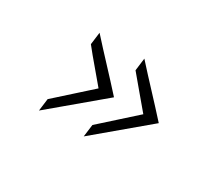

<svg xmlns="http://www.w3.org/2000/svg" viewBox="-68 -556 737 635"><g transform="rotate(30 300.5 -238.5)"><path d="M294 -124Q327 -153 358 -181.5Q389 -210 422 -239Q398 -268 374 -296Q350 -324 327 -352L333 -400Q370 -359 407 -319.5Q444 -280 481 -239L288 -77ZM123 -124Q156 -153 187 -181.5Q218 -210 251 -239Q227 -268 203 -296Q179 -324 156 -353L162 -400Q199 -359 236 -319.5Q273 -280 310 -239L117 -77Z"/></g></svg>

Font: Josefin Slab
Style: Italic
Weight: 400
Italic angle: -12°
Designer: Santiago Orozco
Foundry: Typemade
Version: Version 2.000